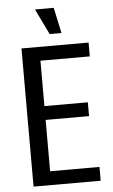

<svg xmlns="http://www.w3.org/2000/svg" viewBox="-60 -930 569 969"><g transform="rotate(-5 225.0 -445.0)"><path d="M70 0V-700H410V-630H160V-400H380V-330H160V-70H410V0ZM218 -760 155 -890H250L278 -760Z"/></g></svg>

Font: Cuprum
Style: Regular
Weight: 400
Designer: Jovanny Lemonad
Foundry: Jovanny Lemonad
Version: Version 3.000